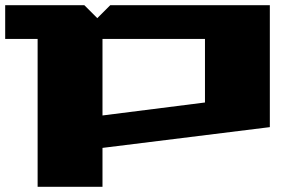

<svg xmlns="http://www.w3.org/2000/svg" viewBox="-20 -550 1150 740"><path d="M0 -400V-530H305L355 -480L405 -530H1020V-60L375 20V170H125V-400ZM375 -105 770 -155V-400H375Z"/></svg>

Font: Stalin One
Style: Regular
Weight: 400
Designer: Jovanny Lemonad
Foundry: Alexey Maslov, Jovanny Lemonad
Version: Version 3.002; ttfautohint (v0.91) -l 8 -r 50 -G 200 -x 0 -w